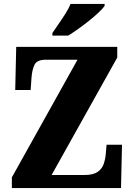

<svg xmlns="http://www.w3.org/2000/svg" viewBox="-20 -951 677 971"><path d="M40 0V-54L372 -649H212Q167 -649 154.5 -623.5Q142 -598 139 -554L135 -496H57L62 -714H573V-660L241 -66H408Q451 -66 473.5 -81.5Q496 -97 504.5 -122Q513 -147 515 -173L519 -219H597L592 0ZM245 -784Q258 -804 276 -829.5Q294 -855 311 -882Q328 -909 337 -931H509V-921Q500 -908 479.5 -888.5Q459 -869 431.5 -847Q404 -825 376 -805Q348 -785 325 -771H245Z"/></svg>

Font: Noto Serif Condensed Black
Style: Regular
Weight: 900
Width: 3
Designer: Monotype Design Team
Foundry: Monotype Imaging Inc.
Version: Version 2.015; ttfautohint (v1.8.4.7-5d5b)